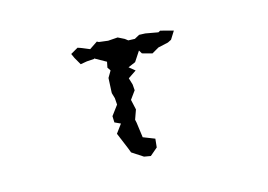

<svg xmlns="http://www.w3.org/2000/svg" viewBox="-77 -663 1153 825"><g transform="rotate(-15 500.0 -250.5)"><path d="M386 -113 416 -41 424 -20 473 12 502 17 536 -12 540 -50 489 -70 480 -137 477 -151 492 -193 482 -238 508 -274 506 -300 497 -330 534 -355 508 -376 541 -390 570 -434 579 -419 623 -407 654 -425 699 -435 715 -443 737 -478 680 -493 671 -488 615 -498 588 -499 566 -487 537 -488 524 -498 496 -512 453 -509 413 -514 405 -518 369 -494 330 -510 318 -514 285 -495 294 -475 313 -442 342 -447 374 -449 375 -451 425 -423 420 -398 430 -383 413 -354 410 -292V-287L417 -263L419 -234L387 -191L388 -163L414 -151Z"/></g></svg>

Font: チョークS
Style: Regular
Weight: 400
Designer: [Stick] Fontworks Inc.
Foundry: [Stick] Fontworks Inc.
Version: Version 1.200;FEAKit 1.0